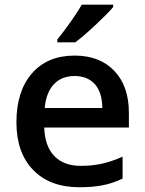

<svg xmlns="http://www.w3.org/2000/svg" viewBox="-20 -786 616 816"><path d="M317.9 9.8Q191.9 9.8 120.8 -63.7Q49.8 -137.2 49.8 -266.1Q49.8 -398.4 115.7 -474.1Q181.6 -549.8 296.9 -549.8Q403.8 -549.8 465.8 -484.9Q527.8 -419.9 527.8 -306.2V-244.1H168Q170.4 -165.5 210.4 -123.3Q250.5 -81.1 323.2 -81.1Q371.1 -81.1 412.4 -90.1Q453.6 -99.1 501 -120.1V-26.9Q459 -6.8 416 1.5Q373 9.8 317.9 9.8ZM296.9 -462.9Q242.2 -462.9 209.2 -428.2Q176.3 -393.6 169.9 -327.1H415Q414.1 -394 382.8 -428.5Q351.6 -462.9 296.9 -462.9ZM223.6 -606V-618.2Q251.5 -652.3 281 -694.3Q310.5 -736.3 327.6 -766.1H460.9V-755.9Q435.5 -726.1 385 -679Q334.5 -631.8 299.8 -606Z"/></svg>

Font: f0_1792           
Style: Regular
Weight: 600
Foundry: Ascender Corporation
Version: Version 1.10